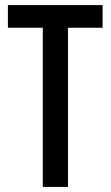

<svg xmlns="http://www.w3.org/2000/svg" viewBox="-20 -734 435 754"><path d="M247 0H148V-625H11V-714H383V-625H247Z"/></svg>

Font: Noto Sans Thai ExtCond Med
Style: Regular
Weight: 500
Width: 2
Designer: Monotype Design Team
Foundry: Monotype Imaging Inc.
Version: Version 2.002; ttfautohint (v1.8.4.7-5d5b)